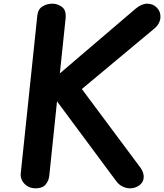

<svg xmlns="http://www.w3.org/2000/svg" viewBox="-20 -1024 893 1044"><path d="M174 0Q137 0 113.2 -24.5Q89.5 -49 93 -83L183 -940.5Q186.5 -973.5 210.5 -988.8Q234.5 -1004 265 -1004Q293 -1004 317.2 -986Q341.5 -968 336.5 -922L305.5 -625L716 -975.5Q733 -990 749.2 -997Q765.5 -1004 780.5 -1004Q811.5 -1004 832.2 -983Q853 -962 852.5 -933Q852.5 -917 844.5 -900Q836.5 -883 819 -868.5L425 -540L742 -114.5Q752.5 -100.5 757 -87.2Q761.5 -74 761.5 -62.5Q761.5 -34.5 738.8 -17.2Q716 0 686.5 0Q667 0 647 -9.5Q627 -19 612 -39L290 -473L248 -69Q245 -40 227.5 -20Q210 0 174 0Z"/></svg>

Font: Edu NSW ACT Hand
Style: Regular
Weight: 400
Designer: Tina and Corey Anderson, Eben Sorkin, Mirko Velimirovic
Foundry: Sorkin Type Co.
Version: Version 2.000